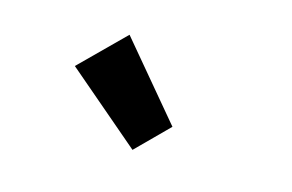

<svg xmlns="http://www.w3.org/2000/svg" viewBox="-48 -921 697 459"><g transform="rotate(15 300.0 -691.0)"><path d="M303 -559 118 -717 225 -823 381 -637Z"/></g></svg>

Font: Source Code Pro ExtraLight ExtraBold
Style: Regular
Weight: 800
Monospace: yes
Version: Version 1.018;hotconv 1.0.116;makeotfexe 2.5.65601